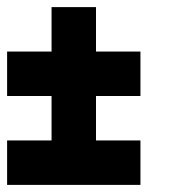

<svg xmlns="http://www.w3.org/2000/svg" viewBox="-20 -395 540 540"><path d="M250 -375V-250H375V-125H250V0H375V125H0V0H125V-125H0V-250H125V-375Z"/></svg>

Font: Bytesized
Style: Regular
Weight: 400
Monospace: yes
Designer: baltdev
Version: Version 1.000